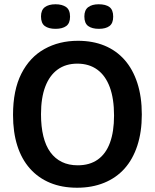

<svg xmlns="http://www.w3.org/2000/svg" viewBox="-20 -865 725 899"><path d="M341 14Q270 14 214.5 -9Q159 -32 120 -76Q81 -120 61 -183Q41 -246 41 -327Q41 -443 80 -520Q119 -597 188 -635.5Q257 -674 345 -674Q414 -674 469 -651.5Q524 -629 563 -585Q602 -541 623 -476.5Q644 -412 644 -329Q644 -247 623 -183Q602 -119 563 -75.5Q524 -32 467.5 -9Q411 14 341 14ZM344 -91Q400 -91 438 -118Q476 -145 495 -197Q514 -249 514 -324Q514 -403 494 -457Q474 -511 435.5 -539Q397 -567 342 -567Q288 -567 250 -539.5Q212 -512 192 -459.5Q172 -407 172 -330Q172 -272 183 -227Q194 -182 216 -152Q238 -122 270 -106.5Q302 -91 344 -91ZM443 -730Q411 -730 393 -743Q375 -756 375 -788Q375 -818 393 -831.5Q411 -845 442 -845Q475 -845 492.5 -832Q510 -819 510 -787Q510 -756 492.5 -743Q475 -730 443 -730ZM240 -730Q208 -730 190 -743Q172 -756 172 -788Q172 -818 190 -831.5Q208 -845 240 -845Q271 -845 289.5 -832Q308 -819 308 -787Q308 -756 290 -743Q272 -730 240 -730Z"/></svg>

Font: Bricolage Grotesque 60pt SemiBold
Style: Regular
Weight: 600
Version: Version 1.001;gftools[0.9.33.dev8+g029e19f]